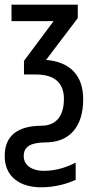

<svg xmlns="http://www.w3.org/2000/svg" viewBox="-21 -557 407 817"><path d="M154 240C214 240 268 224 301 208V135C266 153 220 170 165 170C115 170 80 146 80 108C80 66 109 50 172 49C273 49 333 -15 333 -135C333 -238 275 -294 175 -302L310 -480V-537H28V-467H207L81 -298V-240H132C209 -240 251 -206 251 -136C251 -61 216 -22 155 -22C54 -21 -1 20 -1 107C-1 196 65 240 154 240Z"/></svg>

Font: Noto Sans UI Condensed
Style: Regular
Weight: 400
Width: 3
Designer: Monotype Design Team
Foundry: Monotype Imaging Inc.
Version: Version 1.901